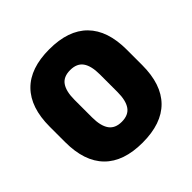

<svg xmlns="http://www.w3.org/2000/svg" viewBox="-173 -804 970 970"><g transform="rotate(-45 312.0 -319.0)"><path d="M312 14.5Q176.5 14.5 106.8 -56.2Q37 -127 37 -264.5V-375Q37 -511.5 106.5 -582.2Q176 -653 312 -653Q448 -653 517.8 -582.2Q587.5 -511.5 587.5 -375V-264.5Q587.5 -127 517.8 -56.2Q448 14.5 312 14.5ZM312 -134.5Q360 -134.5 381.5 -165.2Q403 -196 403 -256.5V-382Q403 -443 381.5 -473.5Q360 -504 312 -504Q264 -504 242.8 -473.2Q221.5 -442.5 221.5 -382V-256.5Q221.5 -196 243.2 -165.2Q265 -134.5 312 -134.5Z"/></g></svg>

Font: Anek Gujarati ExtraBold
Style: Regular
Weight: 800
Version: Version 1.003